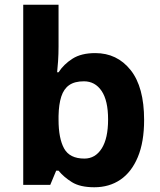

<svg xmlns="http://www.w3.org/2000/svg" viewBox="-20 -846 673 810"><path d="M227 -649Q227 -618 225 -588Q223 -558 221 -541H227Q249 -575 286 -598.5Q323 -622 382 -622Q474 -622 531 -550.5Q588 -479 588 -340Q588 -247 561.5 -183.5Q535 -120 488 -88Q441 -56 378 -56Q318 -56 283.5 -77.5Q249 -99 227 -126H217L192 -66H78V-826H227ZM334 -503Q295 -503 272 -487Q249 -471 238.5 -438.5Q228 -406 227 -357V-341Q227 -262 250.5 -219.5Q274 -177 336 -177Q382 -177 409 -219.5Q436 -262 436 -342Q436 -422 408.5 -462.5Q381 -503 334 -503Z"/></svg>

Font: Noto Sans Malayalam UI
Style: Regular
Weight: 400
Designer: Jelle Bosma - Monotype Design Team
Foundry: Monotype Imaging Inc.
Version: Version 2.104